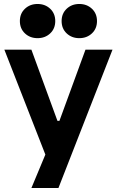

<svg xmlns="http://www.w3.org/2000/svg" viewBox="-20 -746 588 966"><path d="M410 -496H546L274 200H138L279 -138ZM138 -496 269 -138H279L410 -496H546L274 200L231 90L2 -496ZM80 -640Q80 -678 105.5 -702Q131 -726 169 -726Q207 -726 232.5 -702Q258 -678 258 -640Q258 -602 232.5 -578Q207 -554 169 -554Q131 -554 105.5 -578Q80 -602 80 -640ZM290 -640Q290 -678 315.5 -702Q341 -726 379 -726Q417 -726 442.5 -702Q468 -678 468 -640Q468 -602 442.5 -578Q417 -554 379 -554Q341 -554 315.5 -578Q290 -602 290 -640Z"/></svg>

Font: Space Grotesk Variable
Style: Regular
Weight: 400
Designer: Florian Karsten (Space Grotesk), Colophon Foundry (Space Mono)
Foundry: Florian Karsten
Version: Version 1.106